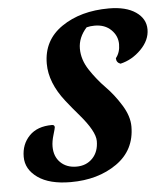

<svg xmlns="http://www.w3.org/2000/svg" viewBox="-51 -715 676 784"><g transform="rotate(-5 287.0 -323.5)"><path d="M452 -441Q435 -447 435 -465Q453 -487 453 -521Q453 -555 427.5 -580Q402 -605 360 -605Q342 -605 327 -601Q292 -562 292 -516.5Q292 -471 320.5 -428Q349 -385 383 -350.5Q417 -316 445.5 -270Q474 -224 474 -182Q474 -85 397 -31Q320 23 208 23Q121 23 73 -11Q25 -45 25 -96.5Q25 -148 58 -182Q91 -216 151 -216Q162 -216 162 -206Q162 -202 154 -175.5Q146 -149 146 -128Q146 -87 171 -62.5Q196 -38 236.5 -38Q277 -38 302.5 -64.5Q328 -91 328 -135Q328 -175 266 -247Q240 -277 214 -310Q152 -389 152 -467Q152 -563 230 -616.5Q308 -670 424 -670Q494 -670 534 -642.5Q574 -615 574 -571Q574 -527 537 -489.5Q500 -452 452 -441Z"/></g></svg>

Font: Clara
Style: Regular
Weight: 400
Designer: Proyecto DEMO
Foundry: Proyecto DEMO
Version: Version 1.002